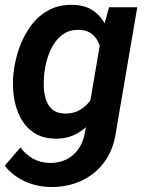

<svg xmlns="http://www.w3.org/2000/svg" viewBox="-25 -558 598 787"><path d="M421.9 -528.3H537.6L450.2 -16.6Q440.4 54.7 403.1 105.7Q365.7 156.7 307.9 183.3Q250 210 178.7 208.5Q143.6 207.5 109.4 197.5Q75.2 187.5 45.7 168.2Q16.1 148.9 -5.4 121.1L58.6 46.4Q80.6 75.7 110.4 92.3Q140.1 108.9 176.8 109.9Q216.3 110.8 246.8 95.7Q277.3 80.6 296.9 52.2Q316.4 23.9 323.2 -14.6L391.1 -414.1ZM29.8 -254.4 31.2 -264.6Q37.1 -314.5 54.7 -363.5Q72.3 -412.6 101.8 -452.6Q131.3 -492.7 174.3 -516.1Q217.3 -539.6 274.4 -538.1Q326.7 -536.6 359.6 -512.5Q392.6 -488.3 410.4 -449.5Q428.2 -410.6 434.3 -365.5Q440.4 -320.3 438 -276.4L435.1 -248.5Q426.8 -203.6 408.4 -157.5Q390.1 -111.3 361.1 -72.8Q332 -34.2 291.5 -11.2Q251 11.7 199.2 10.3Q146.5 8.8 111.6 -15.6Q76.7 -40 57.1 -79.1Q37.6 -118.2 31.5 -164.1Q25.4 -210 29.8 -254.4ZM157.7 -265.1 156.2 -254.4Q153.8 -230.5 154.5 -203.1Q155.3 -175.8 163.1 -150.9Q170.9 -126 188.7 -109.9Q206.5 -93.8 237.8 -92.8Q276.4 -90.8 305.4 -109.1Q334.5 -127.4 353 -157.7Q371.6 -188 378.9 -223.1L390.1 -300.3Q392.1 -324.2 388.7 -348.1Q385.3 -372.1 374.5 -391.6Q363.8 -411.1 345.5 -423.1Q327.1 -435.1 298.8 -435.5Q264.6 -437 239.5 -421.4Q214.4 -405.8 197.5 -380.1Q180.7 -354.5 170.9 -324Q161.1 -293.5 157.7 -265.1Z"/></svg>

Font: Roboto SemiBold
Style: Italic
Weight: 600
Designer: Christian Robertson
Foundry: Google
Version: Version 3.009; 2024